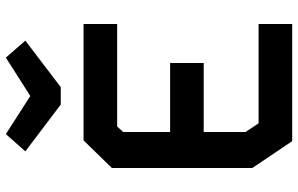

<svg xmlns="http://www.w3.org/2000/svg" viewBox="-197 -797 994 640"><g transform="rotate(-90 300.0 -477.0)"><path d="M152 -695.5 60 -601V-133L149.5 0H540V-112H209L180 -155.5V-295H410V-407H180V-563.5L198.5 -583.5H540V-695.5ZM329.5 -771.5H271.5L115.5 -889.5L173 -954.5L300 -873L428 -954.5L484.5 -889.5Z"/></g></svg>

Font: Kode
Style: Regular
Weight: 400
Monospace: yes
Designer: Isa Ozler
Foundry: Kadena LLC
Version: Version 1.000;gftools[0.9.28]